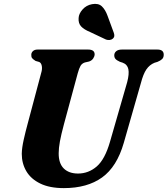

<svg xmlns="http://www.w3.org/2000/svg" viewBox="-20 -955 862 988"><path d="M546 -225.5 634.5 -532.5Q645.5 -574.5 640.5 -599Q635.5 -623.5 611 -632.5L597 -637Q580.5 -644.5 574.2 -651.8Q568 -659 568 -670.5Q568 -683 578 -691.5Q588 -700 607 -700H790Q822.5 -700 822.5 -673.5Q822.5 -659 814.2 -651Q806 -643 790 -636.5L775 -632Q749.5 -621.5 733.2 -597.8Q717 -574 705 -527.5L617 -220Q581.5 -96.5 505.2 -41.8Q429 13 308.5 13Q235.5 13 187.2 -10.5Q139 -34 115.5 -74Q92 -114 92 -163.5Q92.5 -194 102.2 -237.2Q112 -280.5 121.5 -315L192 -580Q198 -599 195.2 -615Q192.5 -631 182 -636L163 -641.5Q150.5 -649.5 145.5 -655.5Q140.5 -661.5 141 -673Q141 -684 149.5 -692Q158 -700 173 -700H433.5Q467 -700 467 -675Q466.5 -664.5 459.5 -654Q452.5 -643.5 438.5 -638.5L416.5 -633.5Q401.5 -628.5 394.2 -615.8Q387 -603 380 -578L309 -315.5Q294.5 -261.5 288.2 -226.8Q282 -192 282 -167Q281.5 -114.5 308 -88.2Q334.5 -62 381.5 -62Q435.5 -62 477.8 -98.5Q520 -135 546 -225.5ZM533.5 -873.5 565.5 -786.5Q568.5 -778.5 568.2 -770.8Q568 -763 560.5 -756Q553.5 -750 543.5 -749.2Q533.5 -748.5 525.5 -751.5L443 -790.5Q412.5 -803 397.5 -819Q382.5 -835 384.5 -862Q385.5 -884.5 404.8 -906.2Q424 -928 453.5 -933.5Q486 -939.5 504 -922.5Q522 -905.5 533.5 -873.5Z"/></svg>

Font: Fraunces 9pt
Style: Bold Italic
Weight: 700
Italic angle: -16°
Version: Version 1.000;[b76b70a41]